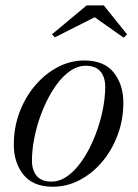

<svg xmlns="http://www.w3.org/2000/svg" viewBox="-20 -700 526 730"><path d="M181 10Q105.5 10 69 -36Q32.5 -82 32.5 -149.5Q32.5 -215 54.2 -273Q76 -331 113.8 -375.2Q151.5 -419.5 199.5 -444.8Q247.5 -470 300.5 -470Q376.5 -470 412.8 -423.8Q449 -377.5 449 -310Q449 -244.5 427.2 -186.5Q405.5 -128.5 368 -84.2Q330.5 -40 282.2 -15Q234 10 181 10ZM176 -9.5Q203.5 -9.5 229 -25.5Q254.5 -41.5 277.2 -69.5Q300 -97.5 318.8 -133.8Q337.5 -170 351.2 -210.5Q365 -251 372.5 -292Q380 -333 380 -370Q380 -407 361.8 -428.5Q343.5 -450 305.5 -450Q278 -450 252.5 -434Q227 -418 204.2 -390Q181.5 -362 162.8 -325.8Q144 -289.5 130.2 -249Q116.5 -208.5 109 -167.5Q101.5 -126.5 101.5 -89.5Q101.5 -52.5 119.8 -31Q138 -9.5 176 -9.5ZM188.5 -558 177.5 -569.5 309.5 -679.5H374.5L463 -569.5L450.5 -556.5L340 -634.5Z"/></svg>

Font: Bodoni Moda 11pt
Style: Italic
Weight: 400
Italic angle: -13°
Version: Version 2.004